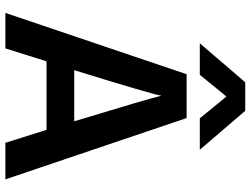

<svg xmlns="http://www.w3.org/2000/svg" viewBox="-129 -803 932 714"><g transform="rotate(90 337.0 -446.0)"><path d="M258 -723H141L286 -892H392L537 -723H420L339 -822ZM160 0H28L256 -674H419L647 0H511L463 -153H208ZM336 -580Q328 -537 241 -256H431Q348 -529 336 -580Z"/></g></svg>

Font: Hind Guntur SemiBold
Style: Regular
Weight: 600
Designer: Manushi Parikh, Hitesh Malaviya
Foundry: Indian Type Foundry
Version: Version 1.000;PS 1.0;hotconv 1.0.86;makeotf.lib2.5.63406; tt